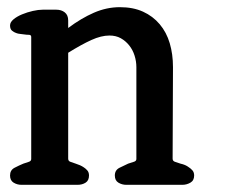

<svg xmlns="http://www.w3.org/2000/svg" viewBox="-20 -515 652 535"><path d="M488 0H332Q320 0 310 -6Q300 -12 300 -26Q300 -41 313 -47.5Q326 -54 337 -59Q345 -62 352.5 -64Q360 -66 360 -72V-328Q360 -344 355 -360Q350 -376 340 -388.5Q330 -401 316.5 -408.5Q303 -416 285 -416Q262 -416 234.5 -403.5Q207 -391 170 -368V-73Q170 -66 176.5 -64Q183 -62 191 -59Q204 -55 213 -49Q218 -46 223 -40.5Q228 -35 228 -26Q228 -12 218.5 -6Q209 0 196 0H40Q28 0 18 -6Q8 -12 8 -26Q8 -41 20.5 -47.5Q33 -54 45 -59Q53 -62 60 -64Q67 -66 67 -72V-412Q67 -418 60.5 -418Q54 -418 48 -419Q42 -420 36 -420.5Q30 -421 25 -423Q19 -425 13.5 -429.5Q8 -434 8 -444Q8 -453 17.5 -461Q27 -469 41.5 -475Q56 -481 71.5 -484.5Q87 -488 99 -488H137Q151 -488 160.5 -480.5Q170 -473 170 -458V-437Q206 -464 241.5 -479.5Q277 -495 314 -495Q351 -495 378.5 -482.5Q406 -470 425 -447.5Q444 -425 453 -394.5Q462 -364 462 -328L461 -73Q461 -66 468 -64Q475 -62 483 -59Q497 -56 506 -49Q511 -46 516 -40.5Q521 -35 521 -26Q521 -12 510.5 -6Q500 0 488 0Z"/></svg>

Font: Jura
Style: Bold
Weight: 700
Designer: Ed Merritt
Foundry: Ten by Twenty
Version: Version 1.007